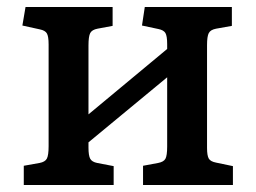

<svg xmlns="http://www.w3.org/2000/svg" viewBox="-20 -529 731 549"><path d="M48 0V-55L93 -63Q109 -66 114 -75.5Q119 -85 119 -111V-402Q119 -425 114 -433.5Q109 -442 94 -445L44 -456L53 -509H302V-455L259 -447Q243 -444 238 -434.5Q233 -425 233 -399V-202L458 -389V-403Q458 -426 453 -434.5Q448 -443 433 -446L386 -456L394 -509H643V-455L598 -447Q582 -444 577 -434.5Q572 -425 572 -400V-106Q572 -84 577 -75.5Q582 -67 598 -64L646 -54V0H389V-55L432 -63Q448 -66 453 -75Q458 -84 458 -110V-308L233 -122V-107Q233 -84 238 -75Q243 -66 258 -63L305 -54V0Z"/></svg>

Font: Literata 12pt Medium
Style: Regular
Weight: 500
Designer: Latin by Veronika Burian and Jose Scaglione. Greek by Irene Vlachou. Cyrillic by Vera Evstafieva.
Foundry: TypeTogether
Version: Version 3.002